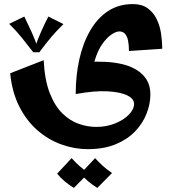

<svg xmlns="http://www.w3.org/2000/svg" viewBox="-20 -421 865 941"><path d="M410 310Q345 310 281 287Q217 264 163.5 217.5Q110 171 74.5 101Q39 31 30 -62L194 -126Q199 -28 224 35.5Q249 99 286 135Q323 171 366 186Q409 201 451 201Q502 201 544 184Q586 167 611.5 141Q637 115 637 88Q637 63 603.5 46.5Q570 30 506.5 26.5Q443 23 351 40L411 -117Q452 -120 495 -118Q538 -116 577.5 -107Q617 -98 648.5 -79Q680 -60 698.5 -30.5Q717 -1 717 42Q717 88 698.5 135.5Q680 183 642.5 222.5Q605 262 547 286Q489 310 410 310ZM351 40Q351 -51 369 -131Q387 -211 422.5 -272Q458 -333 510 -367Q562 -401 631 -401Q675 -401 703 -381Q731 -361 747 -329Q763 -297 769 -258.5Q775 -220 775 -182L612 -171Q612 -202 607.5 -223Q603 -244 592.5 -255.5Q582 -267 565 -267Q549 -267 526.5 -252Q504 -237 481.5 -205.5Q459 -174 444.5 -125Q430 -76 430 -9ZM342 500Q319 486 297.5 468Q276 450 260 430L331 354Q350 375 369.5 392.5Q389 410 414 427ZM457 500Q434 486 412.5 468Q391 450 375 430L446 354Q465 375 484.5 392.5Q504 410 529 427ZM99 -340Q117 -303 134 -266Q151 -229 164 -190L143 -165Q111 -206 85 -238.5Q59 -271 25 -304ZM217 -340 291 -303Q258 -271 230.5 -238.5Q203 -206 173 -165H143L152 -190Q165 -229 182 -267Q199 -305 217 -340Z"/></svg>

Font: Marhey Light Medium
Style: Regular
Weight: 500
Version: Version 1.000